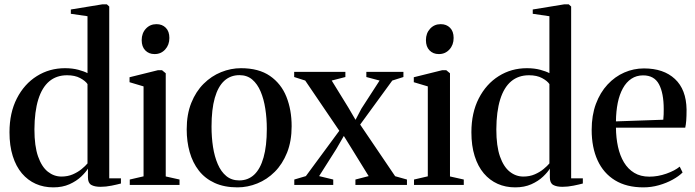

<svg xmlns="http://www.w3.org/2000/svg" viewBox="-20 -838 3150 870"><path d="M221.5 11Q178 11 142 -5Q106 -21 79.2 -52.5Q52.5 -84 37.8 -130.8Q23 -177.5 23 -238.5Q23 -327 56.5 -392.2Q90 -457.5 147 -493.2Q204 -529 274.5 -529Q308 -529 335 -521.8Q362 -514.5 376.5 -506.5V-764.5L301 -775.5V-795L444.5 -818.5H464L475 -808.5V-30H528V-6.5Q511.5 -2 485.8 3.2Q460 8.5 435.5 8.5Q408.5 8.5 393.5 -0.2Q378.5 -9 378.5 -34V-74Q369 -58 347.8 -37.8Q326.5 -17.5 294.8 -3.2Q263 11 221.5 11ZM258.5 -38Q287 -38 310 -48Q333 -58 350 -72Q367 -86 376.5 -97.5V-457Q367 -471.5 343.2 -484.2Q319.5 -497 284 -497Q236 -497 203.2 -469.5Q170.5 -442 153.5 -387.5Q136.5 -333 136 -252Q136 -176 152.5 -129Q169 -82 196.8 -60Q224.5 -38 258.5 -38Z M568 0V-24.5L630.5 -39V-446.5L567 -465.5V-488L696 -520H714L731 -506V-38.5L793.5 -24.5V0ZM680 -593Q654.5 -593 638.2 -609.8Q622 -626.5 622 -656Q622 -687.5 641 -708Q660 -728.5 688.5 -728.5H689.5Q715 -728.5 731.2 -712.2Q747.5 -696 747.5 -666Q747.5 -634.5 728.5 -613.8Q709.5 -593 681 -593Z M826 -252Q826 -320 846.8 -371.8Q867.5 -423.5 902.8 -458.5Q938 -493.5 982 -511.2Q1026 -529 1072 -529Q1152.5 -529 1203.2 -494Q1254 -459 1277.8 -399.5Q1301.5 -340 1301.5 -266Q1301.5 -198.5 1280.8 -146.5Q1260 -94.5 1225 -59.5Q1190 -24.5 1146 -6.8Q1102 11 1056 11Q996.5 11 952.8 -9Q909 -29 881 -65Q853 -101 839.5 -148.8Q826 -196.5 826 -252ZM1064 -20.5Q1104 -20.5 1131.8 -46.5Q1159.5 -72.5 1174.2 -124.5Q1189 -176.5 1189 -254Q1189 -301.5 1182.2 -345.2Q1175.5 -389 1161 -423.2Q1146.5 -457.5 1123 -477.5Q1099.5 -497.5 1065 -497.5Q1024.5 -497.5 996.2 -471.8Q968 -446 953.2 -394.2Q938.5 -342.5 938.5 -264Q938.5 -216 945.2 -172.2Q952 -128.5 966.8 -94.2Q981.5 -60 1005.5 -40.2Q1029.5 -20.5 1064 -20.5Z M1366 -40 1517.5 -245.5 1363 -473 1313 -489V-512.5H1545V-489L1483 -473L1558.5 -350.5L1591 -295L1617.5 -345.5L1700 -473L1640 -489V-512.5H1808V-489L1757.5 -473L1612 -273.5L1770.5 -39.5L1824 -24.5V0H1590.5V-24.5L1650.5 -40L1578 -157.5L1538 -222L1504 -163L1426 -40L1490 -24.5V0H1313.5V-24.5Z M1856 0V-24.5L1918.5 -39V-446.5L1855 -465.5V-488L1984 -520H2002L2019 -506V-38.5L2081.5 -24.5V0ZM1968 -593Q1942.5 -593 1926.2 -609.8Q1910 -626.5 1910 -656Q1910 -687.5 1929 -708Q1948 -728.5 1976.5 -728.5H1977.5Q2003 -728.5 2019.2 -712.2Q2035.5 -696 2035.5 -666Q2035.5 -634.5 2016.5 -613.8Q1997.5 -593 1969 -593Z M2314.5 11Q2271 11 2235 -5Q2199 -21 2172.2 -52.5Q2145.5 -84 2130.8 -130.8Q2116 -177.5 2116 -238.5Q2116 -327 2149.5 -392.2Q2183 -457.5 2240 -493.2Q2297 -529 2367.5 -529Q2401 -529 2428 -521.8Q2455 -514.5 2469.5 -506.5V-764.5L2394 -775.5V-795L2537.5 -818.5H2557L2568 -808.5V-30H2621V-6.5Q2604.5 -2 2578.8 3.2Q2553 8.5 2528.5 8.5Q2501.5 8.5 2486.5 -0.2Q2471.5 -9 2471.5 -34V-74Q2462 -58 2440.8 -37.8Q2419.5 -17.5 2387.8 -3.2Q2356 11 2314.5 11ZM2351.5 -38Q2380 -38 2403 -48Q2426 -58 2443 -72Q2460 -86 2469.5 -97.5V-457Q2460 -471.5 2436.2 -484.2Q2412.5 -497 2377 -497Q2329 -497 2296.2 -469.5Q2263.5 -442 2246.5 -387.5Q2229.5 -333 2229 -252Q2229 -176 2245.5 -129Q2262 -82 2289.8 -60Q2317.5 -38 2351.5 -38Z M2895.5 11Q2819 11 2766.8 -21Q2714.5 -53 2687.8 -111.5Q2661 -170 2661 -249.5Q2661 -315.5 2680.2 -367.2Q2699.5 -419 2733 -455Q2766.5 -491 2809 -509.5Q2851.5 -528 2898 -528Q2987 -528 3038.2 -480.2Q3089.5 -432.5 3091 -342Q3091 -311 3089.5 -291.8Q3088 -272.5 3085 -259.5H2771Q2771.5 -213.5 2780.2 -173.2Q2789 -133 2807.2 -102.5Q2825.5 -72 2854 -54.8Q2882.5 -37.5 2922.5 -37.5Q2961 -37.5 2999.8 -51.2Q3038.5 -65 3060 -83L3073 -56.5Q3056 -39.5 3028 -24Q3000 -8.5 2965.8 1.2Q2931.5 11 2895.5 11ZM2771 -288 2985.5 -295.5Q2987 -308 2987.2 -319.8Q2987.5 -331.5 2987.5 -343.5Q2987.5 -416 2966 -456.2Q2944.5 -496.5 2894 -496.5Q2864 -496.5 2841 -481.2Q2818 -466 2802.5 -438Q2787 -410 2779.2 -372Q2771.5 -334 2771 -288Z"/></svg>

Font: Merriweather 120pt
Style: Regular
Weight: 400
Version: Version 2.100